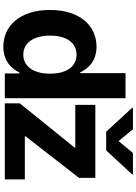

<svg xmlns="http://www.w3.org/2000/svg" viewBox="148 -960 821 1157"><g transform="rotate(90 558.5 -381.5)"><path d="M261.4 8.9C349.4 8.9 395.2 -41.9 416.2 -87.4H422.6V0H571.7V-727.3H420.8V-453.8H416.2C396 -498.2 352.3 -552.6 261 -552.6C141.3 -552.6 40.1 -459.5 40.1 -272C40.1 -89.5 137.1 8.9 261.4 8.9ZM602.6 -90.2V0H1061.1V-120.7H801.1V-124.6L1051.8 -447.1V-545.5H611.9V-424.7H869.7V-420.8ZM194.6 -272.7C194.6 -367.2 234.4 -432.2 309.3 -432.2C382.8 -432.2 424 -370 424 -272.7C424 -175.4 382.1 -111.5 309.3 -111.5C235.1 -111.5 194.6 -177.6 194.6 -272.7ZM630 -767 773.8 -610.8H886.4L1030.5 -767V-772H901.6L830.3 -685.4L758.9 -772H630Z"/></g></svg>

Font: Inter-Hewn
Style: Bold
Weight: 700
Designer: Rasmus Andersson
Foundry: rsms
Version: Version 3.012;git-f93a4a705